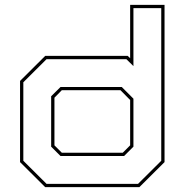

<svg xmlns="http://www.w3.org/2000/svg" viewBox="-20 -770 767 790"><path d="M553.5 0H166L62.5 -103V-437L166 -540H505.5L515.5 -530.5V-750H657V-103ZM548 -13.5 643.5 -108.5V-736.5H529V-498L500 -526.5H171.5L76 -431.5V-108.5L171.5 -13.5ZM490.5 -128H229L190.5 -166.5V-374L229 -412H481L529 -364V-166.5ZM485 -141.5 515.5 -172V-358.5L475.5 -399H234.5L204 -368V-172L234.5 -141.5Z"/></svg>

Font: Tourney Expanded Thin
Style: Regular
Weight: 100
Width: 7
Designer: Tyler Finck
Foundry: Etcetera Type Co
Version: Version 1.010; ttfautohint (v1.8.3)